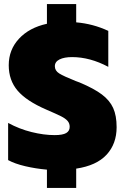

<svg xmlns="http://www.w3.org/2000/svg" viewBox="-20 -822 614 945"><path d="M211 13Q155 8 104 -4Q53 -16 20 -34V-217Q75 -187 135.5 -172Q196 -157 249 -157Q288 -157 305.5 -167Q323 -177 323 -198Q323 -215 312.5 -227Q302 -239 280 -250Q258 -261 207 -283Q110 -325 66.5 -376Q23 -427 23 -501Q23 -577 73.5 -631.5Q124 -686 211 -705V-802H355V-712Q438 -705 513 -670V-493Q423 -541 335 -541Q296 -541 273 -529.5Q250 -518 250 -496Q250 -474 271.5 -460.5Q293 -447 353 -423L372 -416Q443 -386 481.5 -357Q520 -328 537 -290.5Q554 -253 554 -196Q554 -114 504.5 -60.5Q455 -7 355 8V103H211Z"/></svg>

Font: Prompt ExtraBold
Style: Regular
Weight: 800
Designer: Katatrad Team
Foundry: CadsonDemak
Version: Version 1.000